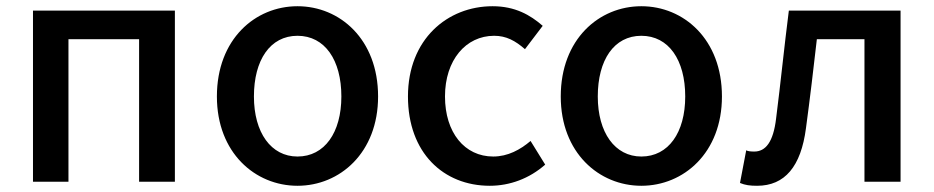

<svg xmlns="http://www.w3.org/2000/svg" viewBox="-20 -584 3000 617"><path d="M86 -550V0H200V-458H427V0H542V-550Z M936 13C1072 13 1195 -93 1195 -274C1195 -458 1072 -564 936 -564C800 -564 677 -458 677 -274C677 -93 800 13 936 13ZM936 -81C851 -81 796 -158 796 -274C796 -391 848 -469 936 -469C1024 -469 1077 -391 1077 -274C1077 -158 1023 -81 936 -81Z M1554 13C1618 13 1681 -10 1732 -55L1685 -131C1652 -103 1612 -81 1565 -81C1473 -81 1410 -158 1410 -274C1410 -391 1477 -469 1568 -469C1607 -469 1636 -453 1667 -426L1724 -501C1684 -536 1635 -564 1563 -564C1418 -564 1291 -458 1291 -274C1291 -93 1405 13 1554 13Z M2041 13C2177 13 2300 -93 2300 -274C2300 -458 2177 -564 2041 -564C1905 -564 1782 -458 1782 -274C1782 -93 1905 13 2041 13ZM2041 -81C1956 -81 1901 -158 1901 -274C1901 -391 1953 -469 2041 -469C2129 -469 2182 -391 2182 -274C2182 -158 2128 -81 2041 -81Z M2413 13C2502 13 2554 -49 2570 -172C2583 -268 2594 -362 2605 -458H2758V0H2874V-550H2515C2500 -433 2489 -320 2474 -203C2465 -127 2440 -97 2404 -97C2392 -97 2383 -98 2378 -101L2358 4C2375 11 2390 13 2413 13Z"/></svg>

Font: Spoqa Han Sans Neo Medium
Style: Regular
Weight: 500
Designer: [Spoqa Han Sans Neo] Dong-huui Kim ___ Younghwa Kang ___ Yujin Lee ___ [Noto Sans] Ryoko NISHIZUKA ____ (kana & ideograp
Foundry: Spoqa (http://www.spoqa-han-sans.com)
Version: Version 1.100;hotconv 1.0.109;makeotfexe 2.5.65596